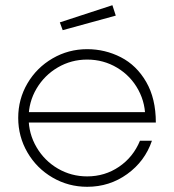

<svg xmlns="http://www.w3.org/2000/svg" viewBox="-20 -710 669 738"><path d="M50 -257Q50 -329 85.5 -389.5Q121 -450 182 -485.5Q243 -521 315 -521Q384 -521 444.5 -490Q505 -459 542 -395Q579 -331 579 -239H62V-279H569L538 -247Q541 -310 512 -364Q483 -418 430.5 -449.5Q378 -481 315 -481Q254 -481 202.5 -451Q151 -421 120.5 -369.5Q90 -318 90 -257Q90 -196 120.5 -144Q151 -92 202.5 -62Q254 -32 315 -32Q383 -32 437.5 -69Q492 -106 518 -169H564Q537 -90 469 -41Q401 8 315 8Q243 8 182 -27.5Q121 -63 85.5 -124Q50 -185 50 -257ZM210 -624 412 -690 425 -650 221 -594Z"/></svg>

Font: Lineal Thin
Style: Regular
Weight: 200
Designer: Created by Frank Adebiaye with contributions from Anton Moglia & Ariel Martín Pérez
Created by Frank ADEBIAYE with FontF
Foundry: Velvetyne Type Foundry
Version: Version 2.000;Glyphs 3.2 (3227)